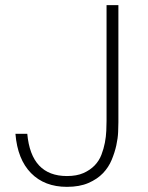

<svg xmlns="http://www.w3.org/2000/svg" viewBox="-20 -720 575 746"><path d="M240 6Q153 6 100.5 -47.5Q48 -101 40 -200H86Q101 -36 240 -36Q278 -36 304 -47.5Q330 -59 347.5 -77Q365 -95 374 -118.5Q383 -142 387.5 -165.5Q392 -189 393 -211.5Q394 -234 394 -250V-700H440V-245Q440 -231 439 -207Q438 -183 432 -155.5Q426 -128 414 -99Q402 -70 380 -47Q358 -24 323.5 -9Q289 6 240 6Z"/></svg>

Font: PT Root UI Light
Style: Regular
Weight: 300
Designer: Vitaly Kuzmin
Foundry: ParaType Ltd.
Version: Version 2.000G